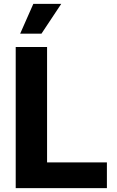

<svg xmlns="http://www.w3.org/2000/svg" viewBox="-20 -970 605 990"><path d="M61 0H531.2V-132.8H222.7V-727.5H61ZM84 -796.4H193.8L295.9 -950.2H151.9Z"/></svg>

Font: Raveo
Style: Bold
Weight: 700
Designer: Jakub Foglar, Rasmus Andersson (Inter)
Foundry: Jakubfoglar.com
Version: Version 1.100;Glyphs 3.2.3 (3260)